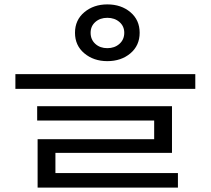

<svg xmlns="http://www.w3.org/2000/svg" viewBox="-20 -697 960 873"><path d="M468 -677Q531 -677 573 -641.5Q615 -606 615 -548Q615 -490 573 -454.5Q531 -419 468 -419Q406 -419 363.5 -454.5Q321 -490 321 -548Q321 -606 363.5 -641.5Q406 -677 468 -677ZM468 -616Q435 -616 413.5 -597Q392 -578 392 -548Q392 -517 413.5 -497.5Q435 -478 468 -478Q501 -478 523 -497.5Q545 -517 545 -548Q545 -578 523 -597Q501 -616 468 -616ZM50 -360H868V-293H50ZM149 -214H762V-2H232V112H151V-64H681V-149H149ZM151 90H789V156H151Z"/></svg>

Font: lkorean85
Style: Book
Weight: 400
Designer: Jelle Bosma - Monotype Design Team
Foundry: Monotype Imaging Inc.
Version: Version 2.003